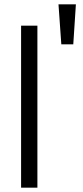

<svg xmlns="http://www.w3.org/2000/svg" viewBox="-20 -863 384 883"><path d="M77 0H152V-745H77ZM262 -659H317L329 -843H249Z"/></svg>

Font: Plus Jakarta Sans
Style: Regular
Weight: 400
Designer: Gumpita Rahayu
Foundry: Tokotype
Version: Version 2.004; ttfautohint (v1.8.3)